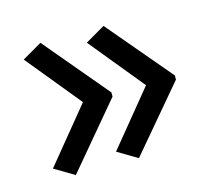

<svg xmlns="http://www.w3.org/2000/svg" viewBox="-70 -554 648 582"><g transform="rotate(-15 254.5 -263.5)"><path d="M469 -257 299 -56 237 -93 377 -264 237 -435 299 -471 469 -270ZM270 -257 101 -56 39 -93 179 -264 39 -435 101 -471 270 -270Z"/></g></svg>

Font: Noto Sans Marchen
Style: Regular
Weight: 400
Designer: Monotype Design Team
Foundry: Monotype Imaging Inc.
Version: Version 2.003; ttfautohint (v1.8.4.7-5d5b)